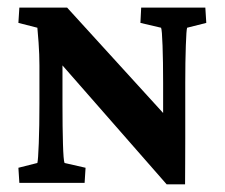

<svg xmlns="http://www.w3.org/2000/svg" viewBox="-20 -480 590 504"><path d="M408.2 -147V-262.7Q408.2 -318.4 406.7 -360.1Q405.3 -401.9 402.8 -407.2L348.6 -419.9L350.6 -460H519L521.5 -419.9L471.2 -407.2Q469.2 -401.9 467.8 -360.4Q466.3 -318.8 466.3 -262.7V-116.7Q466.3 -79.1 466.1 -51Q465.8 -22.9 465.8 3.9H417.5L100.1 -358.4L144 -358.9V-207Q144 -144 145.3 -101.8Q146.5 -59.6 149.4 -52.2L204.6 -39.6L202.1 0H30.8L28.3 -39.6L78.1 -52.2Q80.1 -59.6 81.8 -104Q83.5 -148.4 83.5 -207V-308.6Q83.5 -336.4 81.3 -367.9Q79.1 -399.4 78.1 -407.2L28.3 -419.9L30.8 -460H156.2L441.4 -147Z"/></svg>

Font: Lateef
Style: Bold
Weight: 700
Designer: SIL International
Foundry: SIL International
Version: Version 4.200